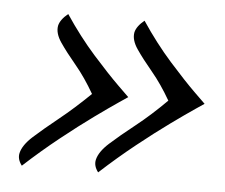

<svg xmlns="http://www.w3.org/2000/svg" viewBox="-35 -421 470 401"><g transform="rotate(5 200.0 -221.0)"><path d="M393 -221Q393 -221 374.5 -208.5Q356 -196 325.5 -174Q295 -152 258 -122.5Q221 -93 184 -59Q174 -72 177 -85Q181 -102 201.5 -120.5Q222 -139 253 -163.5Q284 -188 317 -221Q298 -254 277.5 -278.5Q257 -303 244 -322Q231 -341 234 -357Q237 -370 253 -383Q283 -338 315.5 -301.5Q348 -265 370.5 -243Q393 -221 393 -221ZM233 -221Q233 -221 214.5 -208.5Q196 -196 165.5 -174Q135 -152 98 -122.5Q61 -93 24 -59Q14 -72 17 -85Q21 -102 41.5 -120.5Q62 -139 92.5 -163.5Q123 -188 157 -221Q138 -254 117.5 -278.5Q97 -303 84 -322Q71 -341 74 -357Q77 -370 93 -383Q123 -338 155.5 -301.5Q188 -265 210.5 -243Q233 -221 233 -221Z"/></g></svg>

Font: Sedan
Style: Italic
Weight: 400
Italic angle: -13.8°
Designer: Sebastian Salazar
Foundry: Sebastian Salazar
Version: Version 1.100; ttfautohint (v1.8.4.7-5d5b)